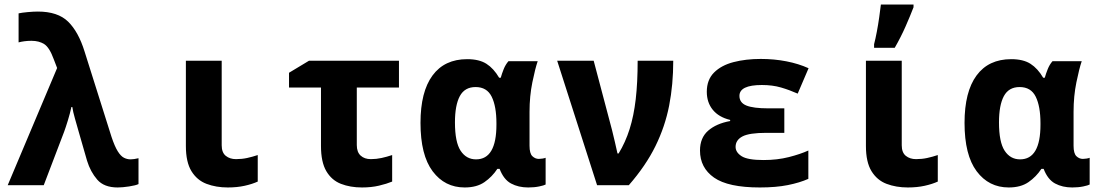

<svg xmlns="http://www.w3.org/2000/svg" viewBox="-20 -817 4840 847"><path d="M499 10Q439 10 409 -24.5Q379 -59 364 -108L328 -233Q319 -265 310.5 -294.5Q302 -324 299 -345H295Q289 -317 279.5 -286Q270 -255 263 -236L173 0H14L232 -517L217 -556Q198 -608 175 -622.5Q152 -637 119 -637Q102 -637 87.5 -635Q73 -633 62 -630V-758Q75 -761 101 -763.5Q127 -766 147 -766Q235 -766 280.5 -721.5Q326 -677 353 -590L472 -213Q486 -171 499.5 -149.5Q513 -128 527 -121Q541 -114 556 -114Q570 -114 591 -119V-5Q579 1 549.5 5.5Q520 10 499 10Z M985 10Q933 10 891 -6Q849 -22 824.5 -62Q800 -102 800 -173V-549H958V-176Q958 -144 976 -129.5Q994 -115 1021 -115Q1047 -115 1070 -120Q1093 -125 1117 -133V-16Q1093 -5 1059.5 2.5Q1026 10 985 10Z M1577 10Q1525 10 1484 -6Q1443 -22 1419.5 -62Q1396 -102 1396 -173V-431H1255V-496L1343 -549H1740V-431H1554V-177Q1554 -146 1571 -130.5Q1588 -115 1616 -115Q1640 -115 1663 -120Q1686 -125 1710 -133V-16Q1686 -6 1652 2Q1618 10 1577 10Z M2030 10Q1942 10 1888.5 -61.5Q1835 -133 1835 -275Q1835 -412 1888 -484Q1941 -556 2041 -556Q2094 -556 2126 -535.5Q2158 -515 2182 -474H2189Q2194 -492 2202 -512Q2210 -532 2223 -547H2352Q2341 -515 2328.5 -454Q2316 -393 2316 -324V-174Q2316 -140 2328.5 -128Q2341 -116 2357 -116Q2364 -116 2373.5 -117.5Q2383 -119 2387 -121V-3Q2380 1 2358.5 5.5Q2337 10 2310 10Q2267 10 2234.5 -7.5Q2202 -25 2184 -72H2174Q2151 -37 2117 -13.5Q2083 10 2030 10ZM2080 -114Q2170 -114 2170 -267V-273Q2170 -348 2149 -390.5Q2128 -433 2078 -433Q2030 -433 2008.5 -393Q1987 -353 1987 -277Q1987 -190 2012 -152Q2037 -114 2080 -114Z M2614 0 2438 -549H2599L2680 -243Q2685 -222 2692.5 -191Q2700 -160 2704 -140H2709Q2739 -189 2757.5 -247.5Q2776 -306 2784.5 -379.5Q2793 -453 2793 -549H2950Q2950 -444 2932 -351.5Q2914 -259 2871.5 -172.5Q2829 -86 2754 0Z M3332 10Q3192 10 3130 -33.5Q3068 -77 3068 -153Q3068 -209 3104 -240.5Q3140 -272 3201 -283V-288Q3151 -300 3124.5 -332.5Q3098 -365 3098 -412Q3098 -465 3130 -497Q3162 -529 3216 -543Q3270 -557 3336 -557Q3395 -557 3449 -546.5Q3503 -536 3547 -516L3499 -404Q3463 -420 3425.5 -431Q3388 -442 3341 -442Q3242 -442 3242 -394Q3242 -364 3272.5 -351.5Q3303 -339 3370 -339H3440V-231H3361Q3285 -231 3255 -215Q3225 -199 3225 -169Q3225 -145 3251.5 -128Q3278 -111 3348 -111Q3409 -111 3460 -124Q3511 -137 3546 -153V-28Q3508 -11 3455.5 -0.5Q3403 10 3332 10Z M3985 10Q3933 10 3891 -6Q3849 -22 3824.5 -62Q3800 -102 3800 -173V-549H3958V-176Q3958 -144 3976 -129.5Q3994 -115 4021 -115Q4047 -115 4070 -120Q4093 -125 4117 -133V-16Q4093 -5 4059.5 2.5Q4026 10 3985 10ZM3836 -622Q3842 -645 3848 -676.5Q3854 -708 3858.5 -740Q3863 -772 3866 -797H4010V-785Q3995 -746 3974.5 -699.5Q3954 -653 3927 -606H3836Z M4430 10Q4342 10 4288.5 -61.5Q4235 -133 4235 -275Q4235 -412 4288 -484Q4341 -556 4441 -556Q4494 -556 4526 -535.5Q4558 -515 4582 -474H4589Q4594 -492 4602 -512Q4610 -532 4623 -547H4752Q4741 -515 4728.5 -454Q4716 -393 4716 -324V-174Q4716 -140 4728.5 -128Q4741 -116 4757 -116Q4764 -116 4773.5 -117.5Q4783 -119 4787 -121V-3Q4780 1 4758.5 5.5Q4737 10 4710 10Q4667 10 4634.5 -7.5Q4602 -25 4584 -72H4574Q4551 -37 4517 -13.5Q4483 10 4430 10ZM4480 -114Q4570 -114 4570 -267V-273Q4570 -348 4549 -390.5Q4528 -433 4478 -433Q4430 -433 4408.5 -393Q4387 -353 4387 -277Q4387 -190 4412 -152Q4437 -114 4480 -114Z"/></svg>

Font: Noto Sans Mono ExtraBold
Style: Regular
Weight: 800
Designer: Monotype Design Team
Foundry: Monotype Imaging Inc.
Version: Version 2.014